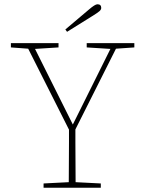

<svg xmlns="http://www.w3.org/2000/svg" viewBox="-20 -879 675 899"><path d="M411 -803 294 -730 286 -741 396 -834Q425 -859 436 -859Q454 -859 454 -842Q454 -834 445.5 -826.5Q437 -819 411 -803ZM523 -651 333 -273V-214Q333 -101 334 -26L452 -20V0H184V-20L302 -26Q303 -101 303 -214V-272L112 -651L31 -657V-677H254V-657L144 -650L321 -296L497 -650L386 -657V-677H609V-657Z"/></svg>

Font: TypoPRO Source Serif Pro
Style: Regular
Weight: 200
Designer: Frank Grießhammer
Foundry: Adobe Systems Incorporated
Version: Version 1.017;PS (version unavailable);hotconv 1.0.79;makeot